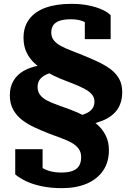

<svg xmlns="http://www.w3.org/2000/svg" viewBox="-20 -740 690 996"><path d="M291 -408 307 -374Q266 -370 236.5 -360Q207 -350 191 -333Q175 -316 175 -289Q175 -264 188.5 -247Q202 -230 225.5 -218Q249 -206 280 -195Q311 -184 346 -171Q384 -157 420 -138Q456 -119 484 -94.5Q512 -70 528.5 -37Q545 -4 545 39Q545 101 515 145Q485 189 430.5 212.5Q376 236 301 236Q243 236 196 226Q149 216 115.5 200Q82 184 59 165V34H201V160Q189 152 178.5 140.5Q168 129 161 117.5Q154 106 151.5 98Q149 90 152 89Q170 111 191 125.5Q212 140 238 147.5Q264 155 299 155Q334 155 356.5 146.5Q379 138 390 120.5Q401 103 401 75Q401 49 387.5 31Q374 13 350.5 0Q327 -13 296.5 -24Q266 -35 232 -48Q194 -63 157.5 -80Q121 -97 93 -119Q65 -141 48 -172Q31 -203 31 -246Q31 -288 49 -319.5Q67 -351 100.5 -371Q134 -391 182.5 -400Q231 -409 291 -408ZM377 -83 365 -132Q399 -140 422 -149.5Q445 -159 457.5 -174.5Q470 -190 470 -213Q470 -235 456 -251Q442 -267 417 -280Q392 -293 360.5 -305.5Q329 -318 295 -331Q259 -346 225 -365Q191 -384 163 -408.5Q135 -433 118.5 -466.5Q102 -500 102 -544Q102 -601 131.5 -640.5Q161 -680 216.5 -700Q272 -720 349 -720Q401 -720 441.5 -711.5Q482 -703 511 -689.5Q540 -676 554 -661V-537H420V-647Q430 -647 440 -639.5Q450 -632 458 -622Q466 -612 469 -602Q472 -592 468 -587Q455 -602 439 -614Q423 -626 400.5 -633Q378 -640 348 -640Q311 -640 288.5 -632Q266 -624 256 -608.5Q246 -593 246 -571Q246 -547 259.5 -530.5Q273 -514 296 -501.5Q319 -489 348.5 -478Q378 -467 409 -454Q448 -438 485 -421Q522 -404 551 -383Q580 -362 597 -333Q614 -304 614 -263Q614 -208 588 -171Q562 -134 509 -113Q456 -92 377 -83Z"/></svg>

Font: Roboto Serif
Style: Bold
Weight: 700
Designer: Greg Gazdowicz
Foundry: Commercial Type
Version: Version 1.008